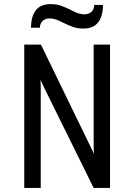

<svg xmlns="http://www.w3.org/2000/svg" viewBox="-20 -918 656 938"><path d="M98.5 0V-700H180L422 -202Q425.5 -195.5 430.5 -184.8Q435.5 -174 439 -166Q438.5 -180 438 -187.8Q437.5 -195.5 437.5 -203V-700H517.5V0H437.5L195 -491Q191.5 -499 186.2 -509.8Q181 -520.5 177.5 -528.5Q178.5 -517 178.8 -508.2Q179 -499.5 179 -492V0ZM386.5 -778.5Q357.5 -778.5 333.5 -787.5Q309.5 -796.5 289 -807Q272 -815.5 255.5 -821.8Q239 -828 221.5 -828Q203 -828 189.5 -816.8Q176 -805.5 174.5 -782.5H131.5Q131.5 -836.5 154.5 -867.2Q177.5 -898 228.5 -898Q257 -898 280.2 -889.2Q303.5 -880.5 324 -870.5Q341 -861 358.2 -854.5Q375.5 -848 393.5 -848Q412.5 -848 426 -859.5Q439.5 -871 440.5 -894H483Q483 -840 460 -809.2Q437 -778.5 386.5 -778.5Z"/></svg>

Font: Overpass Mono Light
Style: Regular
Weight: 400
Monospace: yes
Version: Version 4.000